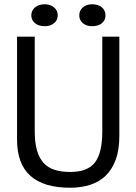

<svg xmlns="http://www.w3.org/2000/svg" viewBox="-20 -872 640 901"><path d="M460 -700H540V-233Q540 -170 523.5 -124Q507 -78 477 -48.5Q447 -19 404 -5Q361 9 309 9Q185 9 122.5 -47Q60 -103 60 -217V-700H143V-256Q143 -203 153.5 -166.5Q164 -130 184.5 -107.5Q205 -85 236.5 -75Q268 -65 310 -65Q391 -65 425.5 -109.5Q460 -154 460 -256ZM127 -800Q127 -823 144.5 -837.5Q162 -852 190 -852Q216 -852 233.5 -837.5Q251 -823 251 -800Q251 -777 233.5 -763Q216 -749 190 -749Q162 -749 144.5 -763Q127 -777 127 -800ZM352 -800Q352 -823 369 -837.5Q386 -852 412 -852Q441 -852 458 -837.5Q475 -823 475 -800Q475 -777 458 -763Q441 -749 412 -749Q386 -749 369 -763Q352 -777 352 -800Z"/></svg>

Font: PT Mono
Style: Regular
Weight: 400
Monospace: yes
Designer: A.Korolkova, I.Chaeva
Foundry: ParaType Ltd
Version: Version 1.001W OFL